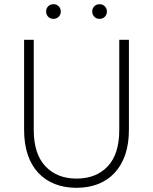

<svg xmlns="http://www.w3.org/2000/svg" viewBox="-20 -890 730 916"><path d="M345 6Q288 6 242 -12Q196 -30 163 -65Q130 -100 112.5 -151.5Q95 -203 95 -270V-700H141V-270Q141 -156 196.5 -97Q252 -38 345 -38Q439 -38 494 -96.5Q549 -155 549 -270V-700H595V-270Q595 -204 577.5 -152.5Q560 -101 527 -65.5Q494 -30 448 -12Q402 6 345 6ZM235 -800Q220 -800 210 -810Q200 -820 200 -835Q200 -850 210 -860Q220 -870 235 -870Q250 -870 260 -860Q270 -850 270 -835Q270 -820 260 -810Q250 -800 235 -800ZM455 -800Q440 -800 430 -810Q420 -820 420 -835Q420 -850 430 -860Q440 -870 455 -870Q470 -870 480 -860Q490 -850 490 -835Q490 -820 480 -810Q470 -800 455 -800Z"/></svg>

Font: PT Root UI Web Light
Style: Regular
Weight: 300
Designer: Vitaly Kuzmin
Foundry: ParaType Ltd.
Version: Version 1.000W